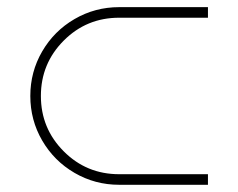

<svg xmlns="http://www.w3.org/2000/svg" viewBox="-20 -512 660 532"><path d="M556.2 0H310.1Q243.2 0 186.5 -33Q129.9 -65.9 96.9 -122.6Q64 -179.2 64 -246.1Q64 -313 96.9 -369.6Q129.9 -426.3 186.5 -459.2Q243.2 -492.2 310.1 -492.2H556.2V-462.9H310.1Q219.7 -462.9 156.5 -399.4Q93.3 -335.9 93.3 -246.1Q93.3 -156.2 156.5 -92.8Q219.7 -29.3 310.1 -29.3H556.2Z"/></svg>

Font: Cherry
Style: Light
Weight: 300
Designer: Amin Abedi
Version: Version 1.00 ; ttfautohint (v1.6)